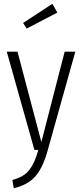

<svg xmlns="http://www.w3.org/2000/svg" viewBox="-20 -798 436 1022"><path d="M258.8 -777.8 285.2 -731 122.1 -646 103 -675.8ZM380.9 -522.9 233.9 2Q209.5 91.8 169.9 138.7Q130.4 185.5 53.2 204.1L45.9 160.2Q78.1 150.9 99.9 138.2Q121.6 125.5 137.2 105Q152.8 84.5 162.8 61.3Q172.9 38.1 184.1 0H163.1L16.1 -522.9H73.2L200.2 -42L324.2 -522.9Z"/></svg>

Font: Fira Sans Compressed Light
Style: Regular
Weight: 300
Width: 1
Designer: Carrois Corporate & Edenspiekermann AG
Foundry: Carrois Corporate GbR & Edenspiekermann AG
Version: Version 4.203;PS 004.203;hotconv 1.0.88;makeotf.lib2.5.64775